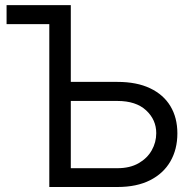

<svg xmlns="http://www.w3.org/2000/svg" viewBox="-20 -748 743 768"><path d="M261.7 -727.5V-651.4H6.3V-727.5ZM239.7 -420.4H449.7Q526.9 -420.4 580.3 -395Q633.8 -369.6 661.6 -323.5Q689.5 -277.3 689.5 -214.4Q689.5 -150.9 661.6 -102.5Q633.8 -54.2 580.3 -27.1Q526.9 0 449.7 0H177.2V-727.5H263.2V-75.2H449.7Q499.5 -75.2 534.2 -95Q568.8 -114.7 586.9 -146.7Q605 -178.7 605 -215.3Q605 -269 564.5 -306.6Q523.9 -344.2 449.7 -344.2H239.7Z"/></svg>

Font: V-Inter
Style: Regular-375
Weight: 375
Designer: Rasmus Andersson
Foundry: rsms
Version: Version 4.000;git-4146feb